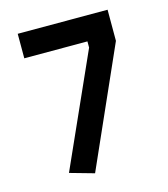

<svg xmlns="http://www.w3.org/2000/svg" viewBox="-103 -743 736 840"><g transform="rotate(-15 265.0 -322.5)"><path d="M55 -550V-661H462V-520L224 16L114 -15L341 -522V-550Z"/></g></svg>

Font: TypoPRO Titillium Maps
Style: 800 wt
Weight: 800
Designer: Campivisivi
Foundry: Accademia di Belle Arti di Urbino and students of MA course of Visual design
Version: Version 001.001